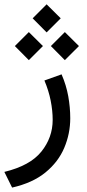

<svg xmlns="http://www.w3.org/2000/svg" viewBox="-25 -600 401 885"><path d="M125.5 -515.6 189.9 -580.1 254.9 -515.6 189.9 -450.7ZM209.5 -387.7 273.9 -452.1 338.9 -387.7 273.9 -322.8ZM43.5 -387.7 107.9 -452.1 172.9 -387.7 107.9 -322.8ZM258.8 -257.3Q280.3 -208 289.6 -156.5Q298.8 -105 298.8 -55.2Q298.8 16.1 271.2 81.3Q243.7 146.5 184.6 194.8Q125.5 243.2 30.8 264.6L-4.9 192.4Q113.8 163.6 165.8 98.6Q217.8 33.7 217.8 -47.4Q217.8 -89.8 208.7 -135.7Q199.7 -181.6 179.7 -229Z"/></svg>

Font: Vazir
Style: Regular
Weight: 400
Designer: Saber Rastikerdar
Foundry: Saber Rastikerdar
Version: Version 30.0.0